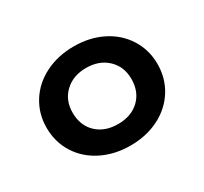

<svg xmlns="http://www.w3.org/2000/svg" viewBox="-81 -860 584 549"><g transform="rotate(-30 211.0 -585.5)"><path d="M28 -586Q28 -632 51.5 -669.5Q75 -707 117 -728Q159 -749 211 -749Q264 -749 305.5 -728Q347 -707 370.5 -669.5Q394 -632 394 -586Q394 -539 370.5 -501.5Q347 -464 305.5 -443Q264 -422 211 -422Q159 -422 117 -443Q75 -464 51.5 -501.5Q28 -539 28 -586ZM308 -586Q308 -627 281 -652.5Q254 -678 211 -678Q168 -678 141 -652.5Q114 -627 114 -586Q114 -544 140.5 -518.5Q167 -493 211 -493Q255 -493 281.5 -518.5Q308 -544 308 -586Z"/></g></svg>

Font: Montserrat Alternates SemiBold
Style: Regular
Weight: 600
Designer: Julieta Ulanovsky
Foundry: Julieta Ulanovsky
Version: Version 7.200